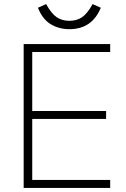

<svg xmlns="http://www.w3.org/2000/svg" viewBox="-20 -921 616 941"><path d="M96 0V-705H520V-666H138V-377H500V-338H138V-39H520V0ZM166 -883 206 -901Q232 -854 258 -836.5Q284 -819 320 -819Q356 -819 382 -836.5Q408 -854 434 -901L474 -883Q431 -778 320 -778Q269 -778 228.5 -802.5Q188 -827 166 -883Z"/></svg>

Font: wassup Sans
Style: Light
Weight: 200
Version: Version 2.001